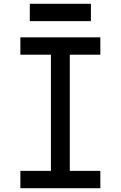

<svg xmlns="http://www.w3.org/2000/svg" viewBox="-20 -998 640 1018"><path d="M250 0V-800H350V0ZM88 0V-92H512V0ZM88 -708V-800H512V-708ZM138 -886V-978H462V-886Z"/></svg>

Font: Victor Mono
Style: Bold
Weight: 700
Monospace: yes
Designer: Rune Bjørnerås
Version: Version 1.561;gftools[0.9.30]